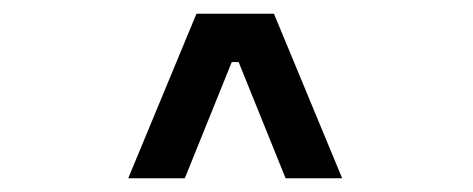

<svg xmlns="http://www.w3.org/2000/svg" viewBox="-20 -820 690 280"><path d="M167 -560 266.5 -800H379.5L479 -560H396.5L328 -729.5H318L249.5 -560Z"/></svg>

Font: Trispace
Style: Regular
Weight: 400
Designer: Tyler Finck
Foundry: Etcetera Type Company
Version: Version 1.210; ttfautohint (v1.8.3)